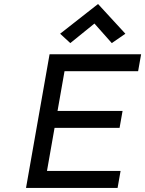

<svg xmlns="http://www.w3.org/2000/svg" viewBox="-20 -920 711 940"><path d="M261.7 -377 295.9 -571.3H656.2L670.9 -654.3H222.7L107.4 0H555.7L570.3 -83H210L247.1 -293.9H565.4L580.1 -377ZM324.2 -709 442.4 -804.7 527.3 -709 593.8 -754.9 460 -900.4 274.4 -754.9Z"/></svg>

Font: Sen-gleads
Style: Italic
Weight: 400
Designer: Kosal Sen, Philatype
Foundry: Philatype
Version: Version 1.004; ttfautohint (v1.8.3)